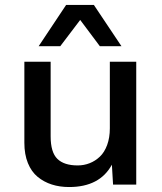

<svg xmlns="http://www.w3.org/2000/svg" viewBox="-20 -751 658 781"><path d="M474.1 -563H386.2L306.2 -669.9L225.1 -563H137.2L249 -731H361.8ZM261.2 9.8Q222.7 9.8 190.7 -0.5Q158.7 -10.7 133.3 -31.5Q107.9 -52.2 93.5 -87.6Q79.1 -123 79.1 -169.9V-500H186V-196.8Q186 -131.3 213.4 -104.7Q240.7 -78.1 295.9 -78.1Q321.8 -78.1 344.7 -87.2Q367.7 -96.2 386.2 -113.8Q404.8 -131.3 415.8 -161.1Q426.8 -190.9 426.8 -229V-500H534.2V0H439.9L435.1 -81.1Q385.7 9.8 261.2 9.8Z"/></svg>

Font: Work Sans Medium
Style: Regular
Weight: 500
Designer: Wei Huang
Foundry: Wei Huang
Version: Version 2.012